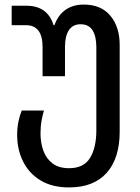

<svg xmlns="http://www.w3.org/2000/svg" viewBox="-20 -569 610 839"><path d="M282 250Q208 250 157.5 219.5Q107 189 81 137Q55 85 55 21Q55 -12 61 -39.5Q67 -67 75 -86H172Q167 -70 162 -43.5Q157 -17 157 14Q157 55 169.5 89.5Q182 124 209.5 145Q237 166 282 166Q346 166 373.5 121Q401 76 401 0V-362Q401 -410 384.5 -436.5Q368 -463 332 -463Q298 -463 281 -437Q264 -411 264 -365V-236H166V-364Q166 -459 93 -459H31V-544H95Q188 -544 214 -459H218Q233 -502 265.5 -525.5Q298 -549 346 -549Q422 -549 462.5 -500Q503 -451 503 -373V6Q503 123 446 186.5Q389 250 282 250Z"/></svg>

Font: Noto Sans Georgian SemiCondensed Medium
Style: Regular
Weight: 500
Width: 4
Designer: Monotype Design Team, Akaki Razmadze
Foundry: Google LLC
Version: Version 2.005; ttfautohint (v1.8.4.7-5d5b)